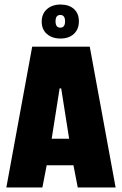

<svg xmlns="http://www.w3.org/2000/svg" viewBox="-20 -827 538 847"><path d="M490 0H323L304 -98H186L167 0H8L122 -621H376ZM285 -215 250 -437H243L208 -215ZM164 -731.5Q164 -766 187 -786.5Q210 -807 247 -807Q284 -807 306 -787.5Q328 -768 328 -733Q328 -698 306 -677.5Q284 -657 247 -657Q210 -657 187 -677Q164 -697 164 -731.5ZM267 -733Q267 -761 246 -761Q225 -761 225 -733Q225 -705 246 -705Q267 -705 267 -733Z"/></svg>

Font: Passion One
Style: Regular
Weight: 400
Designer: Alejandro Lo Celso
Foundry: Fontstage
Version: Version 1.002